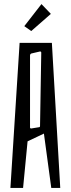

<svg xmlns="http://www.w3.org/2000/svg" viewBox="-20 -920 348 940"><path d="M183 -900 229 -852 133 -768 99 -792ZM275 0H231L195 -266L115 -228L93 0H31L76 -710H234ZM176 -668 133 -658Q127 -655 127 -648V-296Q127 -291 133 -291L170 -297Q176 -297 176 -303L182 -662Q182 -668 176 -668Z"/></svg>

Font: Bahiana
Style: Regular
Weight: 400
Designer: Pablo Cosgaya & Dani Raskovsky
Foundry: Pablo Cosgaya & Dani Raskovsky
Version: Version 1.005